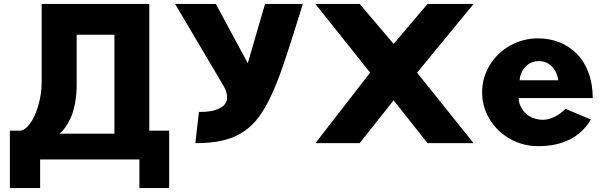

<svg xmlns="http://www.w3.org/2000/svg" viewBox="-20 -721 3027 967"><path d="M29.8 -63H79.1Q104 -63 129.4 -96.2Q154.8 -129.4 172.1 -187Q189.5 -244.6 189.9 -308.1V-701.2H731.9V-63H832V226.1H682.1V82H182.1V226.1H29.8ZM279.8 -47.9H556.2V-545.9H366.2V-297.9Q366.2 -243.2 357.4 -198Q348.6 -152.8 334.2 -123.5Q319.8 -94.2 306.9 -76.9Q293.9 -59.6 279.8 -47.9Z M861.8 -701.2H1066.9L1228 -402.8L1314.9 -701.2H1504.9L1502 -690.9Q1420.9 -428.2 1387.7 -340.3Q1329.6 -183.6 1267.6 -111.8Q1201.7 -35.6 1098.1 -12.7Q1043.9 -0.5 971.7 0H963.9L981.9 -157.2H988.8Q1017.6 -157.2 1041.7 -161.4Q1065.9 -165.5 1085.7 -175.5Q1105.5 -185.5 1115.5 -200.4Q1125.5 -215.3 1123.5 -238.3Q1121.6 -261.2 1105 -290Z M1568.4 0 1844.2 -355 1568.4 -701.2H1791.5L1962.4 -500L2133.3 -701.2H2365.2L2080.6 -355L2365.2 0H2133.3L1962.4 -215.8L1791.5 0Z M2408.2 -255.9Q2408.2 -329.6 2446.3 -392.3Q2484.4 -455.1 2549.3 -491.5Q2614.3 -527.8 2690.4 -527.8Q2749 -527.8 2799.1 -507.3Q2849.1 -486.8 2886.2 -449.2Q2923.3 -411.6 2944.3 -354.2Q2965.3 -296.9 2965.3 -227.1H2592.3Q2592.3 -205.6 2602.1 -185.3Q2611.8 -165 2628.2 -149.4Q2644.5 -133.8 2668 -125.5Q2691.4 -117.2 2716.8 -117.7Q2742.2 -118.2 2771.7 -132.1Q2801.3 -146 2828.1 -172.9L2956.1 -119.1Q2876 15.1 2690.4 15.1Q2614.3 15.1 2549.3 -21.2Q2484.4 -57.6 2446.3 -120.1Q2408.2 -182.6 2408.2 -255.9ZM2597.2 -316.9H2792Q2786.1 -358.4 2759.8 -385.7Q2733.4 -413.1 2695.3 -413.1Q2652.3 -413.1 2626 -384Q2599.6 -355 2597.2 -316.9Z"/></svg>

Font: Hussar Preview
Style: Bold
Weight: 700
Foundry: Cannot Into Space Fonts, PlusOne Fonts
Version: Version 2.29RC2 "Millennial"